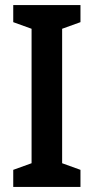

<svg xmlns="http://www.w3.org/2000/svg" viewBox="-20 -734 368 754"><path d="M296 0V-67L224 -93V-621L296 -647V-714H32V-647L104 -621V-93L32 -67V0Z"/></svg>

Font: Noto Sans Arabic UI Cn SmBd
Style: Regular
Weight: 600
Width: 3
Designer: Monotype Design Team, Nadine Chahine and Nizar Qandah
Foundry: Monotype Imaging Inc.
Version: Version 2.010